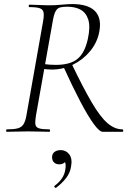

<svg xmlns="http://www.w3.org/2000/svg" viewBox="-20 -648 648 944"><path d="M14 0Q10 0 10 -6Q10 -12 14 -12Q48 -12 67 -17Q86 -22 95.5 -37Q105 -52 110 -81L192 -544Q197 -573 194 -587.5Q191 -602 175.5 -607.5Q160 -613 125 -613Q121 -613 121 -619Q121 -625 125 -625Q146 -625 172.5 -623.5Q199 -622 228 -622Q251 -622 283 -625Q315 -628 335 -628Q414 -628 447.5 -593Q481 -558 468 -491Q458 -439 423.5 -397Q389 -355 339.5 -330.5Q290 -306 235 -306Q226 -306 213 -307Q200 -308 193 -309L195 -333Q209 -331 225 -330Q241 -329 254 -329Q325 -329 361 -358.5Q397 -388 412 -457Q425 -517 414 -551.5Q403 -586 376 -600.5Q349 -615 311 -615Q289 -615 275.5 -611.5Q262 -608 253.5 -593Q245 -578 239 -542L157 -81Q152 -52 154 -37Q156 -22 172 -17Q188 -12 222 -12Q226 -12 226 -6Q226 0 223 0Q201 0 175.5 -1Q150 -2 119 -2Q91 -2 63 -1Q35 0 14 0ZM485 0Q469 0 440.5 -39Q412 -78 374 -150.5Q336 -223 291 -322L331 -337Q389 -216 431 -144.5Q473 -73 508.5 -42.5Q544 -12 582 -12Q586 -12 586 -6Q586 0 582 0Q545 0 521 0Q497 0 485 0ZM256 275Q252 277 248.5 272.5Q245 268 249 265Q272 248 285 228Q298 208 301 186Q306 158 298 146.5Q290 135 279 132L306 125Q307 143 297 151.5Q287 160 272 160Q255 160 245.5 150.5Q236 141 236 125Q236 108 248 99Q260 90 279 90Q305 90 321 111.5Q337 133 329 173Q324 203 304.5 228Q285 253 256 275Z"/></svg>

Font: Cormorant Garamond Light Light
Style: Italic
Weight: 300
Italic angle: -10°
Version: Version 4.001